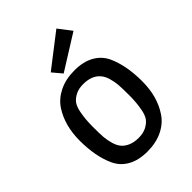

<svg xmlns="http://www.w3.org/2000/svg" viewBox="-221 -852 966 966"><g transform="rotate(-45 262.0 -369.0)"><path d="M361 -750 414 -681 227 -564 185 -614ZM80 -80Q45 -156 45 -268Q45 -376 95 -452Q121 -491 167.5 -514Q214 -537 276.5 -537Q339 -537 381.5 -513Q424 -489 444 -446Q479 -369 479 -257Q479 -149 429 -74Q403 -34 356.5 -11Q310 12 247.5 12Q185 12 142.5 -12Q100 -36 80 -80ZM374 -155Q383 -200 383 -252Q383 -304 381 -328.5Q379 -353 371.5 -379Q364 -405 350 -421Q320 -457 258 -457Q226 -457 203 -445Q180 -433 168 -416.5Q156 -400 150 -370Q141 -325 141 -273Q141 -221 143 -196.5Q145 -172 152.5 -146Q160 -120 173.5 -104Q187 -88 210 -78Q233 -68 265.5 -68Q298 -68 321 -80Q344 -92 356 -108.5Q368 -125 374 -155Z"/></g></svg>

Font: Magra
Style: Regular
Weight: 400
Designer: Viviana Monsalve
Foundry: Viviana Monsalve
Version: Version 1.001